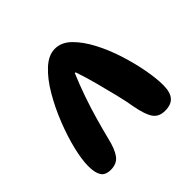

<svg xmlns="http://www.w3.org/2000/svg" viewBox="-122 -923 685 685"><g transform="rotate(-45 221.0 -580.5)"><path d="M72 -357Q45 -357 34.5 -373.5Q24 -390 24 -423Q24 -456 35.5 -503.5Q47 -551 67.5 -603Q88 -655 115 -701Q142 -747 173 -775.5Q204 -804 236 -804Q269 -804 296.5 -777Q324 -750 346.5 -707.5Q369 -665 385 -615Q401 -565 409.5 -518.5Q418 -472 418 -439Q418 -403 403.5 -386Q389 -369 358 -369Q327 -369 312.5 -390Q298 -411 289 -459Q284 -490 274.5 -528.5Q265 -567 254 -609Q243 -651 229 -692H225Q208 -652 192.5 -607.5Q177 -563 165 -520.5Q153 -478 144 -442Q134 -399 118.5 -378Q103 -357 72 -357Z"/></g></svg>

Font: DynaPuff Medium
Style: Regular
Weight: 500
Version: Version 2.000